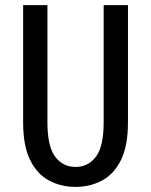

<svg xmlns="http://www.w3.org/2000/svg" viewBox="-20 -720 590 751"><path d="M275.5 11Q218.5 11 172 -13.8Q125.5 -38.5 98 -93.8Q70.5 -149 70.5 -241V-700H165.5V-242Q165.5 -147 195.8 -107Q226 -67 275.5 -67Q325 -67 355.2 -107Q385.5 -147 385.5 -242V-700H480.5V-241Q480.5 -149 453 -93.8Q425.5 -38.5 379 -13.8Q332.5 11 275.5 11Z"/></svg>

Font: Trispace SemiCondensed
Style: Regular
Weight: 400
Width: 4
Designer: Tyler Finck
Foundry: Etcetera Type Company
Version: Version 1.210; ttfautohint (v1.8.3)